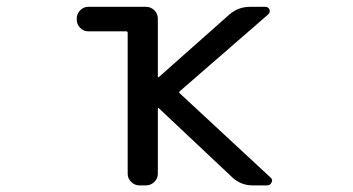

<svg xmlns="http://www.w3.org/2000/svg" viewBox="-20 -567 1040 566"><path d="M356.4 -470.7Q356.4 -474.6 351.6 -474.6H240.2Q226.6 -474.6 216.3 -484.9Q206.1 -495.1 206.1 -509.8V-511.7Q206.1 -526.4 216.3 -536.6Q226.6 -546.9 240.2 -546.9H410.2Q424.8 -546.9 435.1 -536.6Q445.3 -526.4 445.3 -511.7V-341.8Q445.3 -339.8 446.3 -339.4Q447.3 -338.9 448.2 -339.8L655.3 -523.4Q681.6 -546.9 716.8 -546.9H761.7Q771.5 -546.9 774.4 -538.6Q777.3 -530.3 770.5 -524.4L509.8 -297.9Q506.8 -294.9 509.8 -292L777.3 -43.9Q782.2 -40 782.2 -34.2Q782.2 -32.2 780.3 -29.3Q777.3 -20.5 767.6 -20.5H724.6Q690.4 -20.5 665 -43.9L448.2 -248Q447.3 -249 446.3 -248.5Q445.3 -248 445.3 -246.1V-54.7Q445.3 -41 435.1 -30.8Q424.8 -20.5 410.2 -20.5H390.6Q377 -20.5 366.7 -30.8Q356.4 -41 356.4 -54.7Z"/></svg>

Font: Rounded-L Mgen+ 2m regular
Style: Regular
Weight: 400
Designer: [Source Han Sans]
Ryoko NISHIZUKA  (kana & ideographs); Paul D. Hunt (Latin, Greek & Cyrillic); Wenlong ZHANG  (bopomofo
Version: Version 1.059.20150602